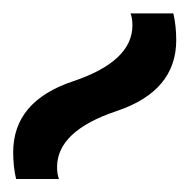

<svg xmlns="http://www.w3.org/2000/svg" viewBox="-22 -846 287 291"><path d="M67.4 -574.7H2.4Q-2 -593.3 -2 -615.2Q-2 -692.4 88.4 -722.7Q178.7 -752.9 178.7 -807.6Q178.7 -818.4 175.8 -825.7H240.7Q245.1 -807.1 245.1 -785.2Q245.1 -708 154.8 -677.7Q64.5 -647.5 64.5 -592.8Q64.5 -582 67.4 -574.7Z"/></svg>

Font: Bainsley
Style: Bold
Weight: 700
Designer: Paul James MIller
Foundry: High-Logic / Made with FontCreator
Version: Version 1.411;March 28, 2021;FontCreator 13.0.0.2683 64-bit